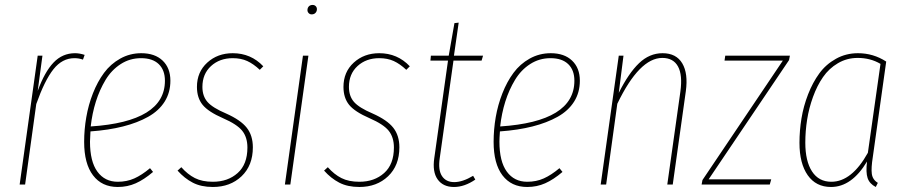

<svg xmlns="http://www.w3.org/2000/svg" viewBox="-20 -743 3649 773"><path d="M282.2 -528.8Q300.3 -528.8 320.8 -522L314 -502.9Q298.3 -508.8 279.8 -508.8Q230.5 -508.8 195.1 -464.1Q159.7 -419.4 126 -324.2L81.1 0H59.1L131.8 -519H150.9L131.8 -377Q159.7 -453.6 195.6 -491.2Q231.4 -528.8 282.2 -528.8Z M666 -418Q666 -370.6 642.8 -333.7Q619.6 -296.9 576.4 -272.7Q533.2 -248.5 475.3 -233.9Q417.5 -219.2 344.2 -213.9Q342.3 -185.5 342.3 -172.9Q342.3 -92.8 372.1 -52Q401.9 -11.2 454.1 -11.2Q490.7 -11.2 520.8 -24.7Q550.8 -38.1 584 -65.9L596.2 -50.8Q560.1 -20 526.6 -5.1Q493.2 9.8 454.1 9.8Q390.1 9.8 354.5 -37.1Q318.8 -84 318.8 -171.9Q318.8 -221.7 327.4 -271.2Q335.9 -320.8 354.2 -367.4Q372.6 -414.1 398.9 -449.7Q425.3 -485.4 464.1 -507.1Q502.9 -528.8 548.8 -528.8Q603.5 -528.8 634.8 -499Q666 -469.2 666 -418ZM547.9 -508.8Q502.9 -508.8 466.1 -485.1Q429.2 -461.4 405 -421.4Q380.9 -381.3 366 -334Q351.1 -286.6 345.2 -233.9Q644 -253.4 644 -418Q644 -460.9 619.1 -484.9Q594.2 -508.8 547.9 -508.8Z M917 -528.8Q990.2 -528.8 1040 -476.1L1025.9 -461.9Q1000.5 -485.8 975.3 -497.3Q950.2 -508.8 917 -508.8Q864.3 -508.8 829.6 -477.1Q794.9 -445.3 794.9 -393.1Q794.9 -356 815.4 -332.5Q835.9 -309.1 890.1 -286.1Q949.2 -259.8 973.6 -228.5Q998 -197.3 998 -149.9Q998 -76.7 952.6 -33.4Q907.2 9.8 836.9 9.8Q789.6 9.8 756.1 -7.6Q722.7 -24.9 694.8 -56.2L710 -69.8Q735.4 -41 764.6 -26.1Q793.9 -11.2 836.9 -11.2Q897.5 -11.2 936.8 -46.4Q976.1 -81.5 976.1 -148.9Q976.1 -190.4 955.1 -216.6Q934.1 -242.7 877.9 -267.1Q818.4 -293 795.7 -321Q772.9 -349.1 772.9 -393.1Q772.9 -453.1 814.5 -491Q856 -528.8 917 -528.8Z M1234.9 -685.1Q1227.5 -685.1 1222.7 -690.2Q1217.8 -695.3 1217.8 -702.1Q1217.8 -711.4 1223.4 -717.3Q1229 -723.1 1238.8 -723.1Q1246.1 -723.1 1251 -718.3Q1255.9 -713.4 1255.9 -706.1Q1255.9 -697.3 1250.2 -691.2Q1244.6 -685.1 1234.9 -685.1ZM1221.7 -519 1148.9 0H1127L1199.7 -519Z M1506.8 -528.8Q1580.1 -528.8 1629.9 -476.1L1615.7 -461.9Q1590.3 -485.8 1565.2 -497.3Q1540 -508.8 1506.8 -508.8Q1454.1 -508.8 1419.4 -477.1Q1384.8 -445.3 1384.8 -393.1Q1384.8 -356 1405.3 -332.5Q1425.8 -309.1 1480 -286.1Q1539.1 -259.8 1563.5 -228.5Q1587.9 -197.3 1587.9 -149.9Q1587.9 -76.7 1542.5 -33.4Q1497.1 9.8 1426.8 9.8Q1379.4 9.8 1345.9 -7.6Q1312.5 -24.9 1284.7 -56.2L1299.8 -69.8Q1325.2 -41 1354.5 -26.1Q1383.8 -11.2 1426.8 -11.2Q1487.3 -11.2 1526.6 -46.4Q1565.9 -81.5 1565.9 -148.9Q1565.9 -190.4 1544.9 -216.6Q1523.9 -242.7 1467.8 -267.1Q1408.2 -293 1385.5 -321Q1362.8 -349.1 1362.8 -393.1Q1362.8 -453.1 1404.3 -491Q1445.8 -528.8 1506.8 -528.8Z M1805.7 -499 1750.5 -106.9Q1743.2 -59.1 1759.3 -34.4Q1775.4 -9.8 1808.6 -9.8Q1842.3 -9.8 1884.8 -35.2L1893.6 -20Q1850.1 9.8 1807.6 9.8Q1763.7 9.8 1741.9 -20.8Q1720.2 -51.3 1728.5 -106.9L1783.7 -499H1712.9L1714.8 -519H1786.6L1809.6 -649.9L1826.7 -651.9L1807.6 -519H1924.8L1918.9 -499Z M2314.5 -418Q2314.5 -370.6 2291.3 -333.7Q2268.1 -296.9 2224.9 -272.7Q2181.6 -248.5 2123.8 -233.9Q2065.9 -219.2 1992.7 -213.9Q1990.7 -185.5 1990.7 -172.9Q1990.7 -92.8 2020.5 -52Q2050.3 -11.2 2102.5 -11.2Q2139.2 -11.2 2169.2 -24.7Q2199.2 -38.1 2232.4 -65.9L2244.6 -50.8Q2208.5 -20 2175 -5.1Q2141.6 9.8 2102.5 9.8Q2038.6 9.8 2002.9 -37.1Q1967.3 -84 1967.3 -171.9Q1967.3 -221.7 1975.8 -271.2Q1984.4 -320.8 2002.7 -367.4Q2021 -414.1 2047.4 -449.7Q2073.7 -485.4 2112.5 -507.1Q2151.4 -528.8 2197.3 -528.8Q2252 -528.8 2283.2 -499Q2314.5 -469.2 2314.5 -418ZM2196.3 -508.8Q2151.4 -508.8 2114.5 -485.1Q2077.6 -461.4 2053.5 -421.4Q2029.3 -381.3 2014.4 -334Q1999.5 -286.6 1993.7 -233.9Q2292.5 -253.4 2292.5 -418Q2292.5 -460.9 2267.6 -484.9Q2242.7 -508.8 2196.3 -508.8Z M2647.5 -528.8Q2702.6 -528.8 2726.8 -488Q2751 -447.3 2741.2 -376L2688.5 0H2666.5L2719.2 -374Q2728.5 -440.9 2709.7 -475.3Q2690.9 -509.8 2646.5 -509.8Q2554.2 -509.8 2465.3 -325.2L2420.4 0H2398.4L2471.2 -519H2490.2L2471.2 -369.1Q2510.7 -448.2 2552.7 -488.5Q2594.7 -528.8 2647.5 -528.8Z M3160.2 -519 3156.7 -501 2833 -21H3085L3079.1 0H2804.7L2808.1 -18.1L3131.8 -499H2897L2899.9 -519Z M3434.1 -528.8Q3496.1 -528.8 3547.9 -495.1L3494.1 -111.8Q3486.8 -66.4 3490 -43Q3493.2 -19.5 3514.2 -6.8L3505.9 9.8Q3481 -2.9 3473.1 -25.9Q3465.3 -48.8 3470.7 -92.8Q3409.2 9.8 3325.7 9.8Q3265.1 9.8 3231.9 -37.6Q3198.7 -85 3198.7 -168Q3198.7 -217.3 3206.8 -266.4Q3214.8 -315.4 3233.4 -363.3Q3252 -411.1 3278.6 -447.5Q3305.2 -483.9 3345.5 -506.3Q3385.7 -528.8 3434.1 -528.8ZM3433.1 -509.8Q3389.6 -509.8 3353.5 -488.5Q3317.4 -467.3 3293.5 -432.6Q3269.5 -397.9 3253.2 -352.8Q3236.8 -307.6 3229.5 -261.2Q3222.2 -214.8 3222.2 -168.9Q3222.2 -94.2 3249.3 -52.7Q3276.4 -11.2 3327.1 -11.2Q3409.2 -11.2 3474.1 -127.9L3524.9 -485.8Q3484.4 -509.8 3433.1 -509.8Z"/></svg>

Font: Fira Sans Compressed Thin
Style: Italic
Weight: 100
Width: 3
Italic angle: -8°
Designer: Carrois Corporate & Edenspiekermann AG
Foundry: Carrois Corporate GbR & Edenspiekermann AG
Version: Version 4.203;PS 004.203;hotconv 1.0.88;makeotf.lib2.5.64775